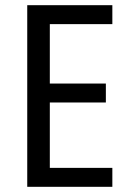

<svg xmlns="http://www.w3.org/2000/svg" viewBox="-20 -720 513 740"><path d="M85 0V-700H413V-627H172V-398H388V-325H172V-73H413V0Z"/></svg>

Font: Share
Style: Regular
Weight: 400
Designer: Ralph du Carrois
Version: Version 1.002